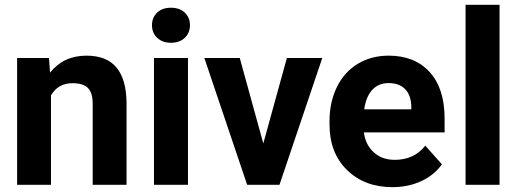

<svg xmlns="http://www.w3.org/2000/svg" viewBox="-20 -770 2164 800"><path d="M184.1 -528.3 188.5 -467.3Q245.1 -538.1 340.3 -538.1Q424.3 -538.1 465.3 -488.8Q506.3 -439.5 507.3 -341.3V0H366.2V-337.9Q366.2 -382.8 346.7 -403.1Q327.1 -423.3 281.7 -423.3Q222.2 -423.3 192.4 -372.6V0H51.3V-528.3Z M763.2 0H621.6V-528.3H763.2ZM613.3 -665Q613.3 -696.8 634.5 -717.3Q655.8 -737.8 692.4 -737.8Q728.5 -737.8 750 -717.3Q771.5 -696.8 771.5 -665Q771.5 -632.8 749.8 -612.3Q728 -591.8 692.4 -591.8Q656.7 -591.8 635 -612.3Q613.3 -632.8 613.3 -665Z M1077.1 -172.4 1175.3 -528.3H1322.8L1144.5 0H1009.8L831.5 -528.3H979Z M1615.2 9.8Q1499 9.8 1426 -61.5Q1353 -132.8 1353 -251.5V-265.1Q1353 -344.7 1383.8 -407.5Q1414.6 -470.2 1470.9 -504.2Q1527.3 -538.1 1599.6 -538.1Q1708 -538.1 1770.3 -469.7Q1832.5 -401.4 1832.5 -275.9V-218.3H1496.1Q1502.9 -166.5 1537.4 -135.3Q1571.8 -104 1624.5 -104Q1706.1 -104 1752 -163.1L1821.3 -85.4Q1789.6 -40.5 1735.4 -15.4Q1681.2 9.8 1615.2 9.8ZM1599.1 -423.8Q1557.1 -423.8 1531 -395.5Q1504.9 -367.2 1497.6 -314.5H1693.8V-325.7Q1692.9 -372.6 1668.5 -398.2Q1644 -423.8 1599.1 -423.8Z M2061.5 0H1919.9V-750H2061.5Z"/></svg>

Font: Vazir FD-UI
Style: Bold-FD-UI
Weight: 700
Designer: Saber Rastikerdar
Foundry: Saber Rastikerdar
Version: Version 30.0.0